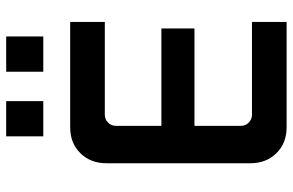

<svg xmlns="http://www.w3.org/2000/svg" viewBox="-183 -764 947 621"><g transform="rotate(-90 290.5 -453.5)"><path d="M189 0Q138 0 105.5 -33Q73 -66 73 -117V-583Q73 -634 105.5 -667Q138 -700 189 -700H530V-588H230Q215 -588 204.5 -577.5Q194 -567 194 -552V-148Q194 -133 204.5 -122.5Q215 -112 230 -112H530V0ZM132 -298V-405H509V-298ZM369 -787V-907H483V-787ZM160 -787V-907H274V-787Z"/></g></svg>

Font: SUSE Thin SemiBold
Style: Regular
Weight: 600
Version: Version 1.000